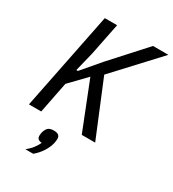

<svg xmlns="http://www.w3.org/2000/svg" viewBox="-223 -818 1071 1190"><g transform="rotate(30 312.5 -223.0)"><path d="M274 -339 162 -223 118 0H30L170 -698H258L212 -469L178 -331H189L300 -461L515 -698H625L342 -393L504 0H408ZM246 63Q290 63 290 97Q290 103 289 112Q288 121 286 130Q278 162 257.5 194Q237 226 206 252H150Q176 231 191.5 210.5Q207 190 218 167Q183 165 183 136Q183 131 184 122Q185 113 188 104Q196 81 209 72Q222 63 246 63Z"/></g></svg>

Font: IBM Plex Sans Condensed Text
Style: Italic
Weight: 450
Width: 3
Italic angle: -11°
Designer: Mike Abbink, Paul van der Laan, Pieter van Rosmalen
Foundry: Bold Monday
Version: Version 1.1